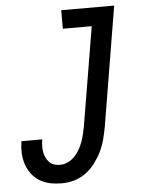

<svg xmlns="http://www.w3.org/2000/svg" viewBox="-53 -777 606 827"><g transform="rotate(-5 250.0 -363.5)"><path d="M181 8Q155 8 130.5 3Q106 -2 85.5 -14.5Q65 -27 50.5 -46.5Q36 -66 28.5 -89Q21 -112 20 -137.5Q19 -163 23 -188H113Q111 -175 110.5 -161Q110 -147 112 -134.5Q114 -122 119.5 -110Q125 -98 133.5 -89Q142 -80 154.5 -76Q167 -72 181 -72Q198 -72 214.5 -80Q231 -88 243.5 -101Q256 -114 265 -130Q274 -146 280 -162.5Q286 -179 290 -196Q294 -213 297 -230L368 -655H243V-735H472L386 -217Q381 -190 374 -163.5Q367 -137 355 -112.5Q343 -88 325.5 -64.5Q308 -41 284.5 -24Q261 -7 234.5 0.5Q208 8 181 8Z"/></g></svg>

Font: Iosevka Slab Medium Oblique
Style: Regular
Weight: 500
Italic angle: -9°
Monospace: yes
Designer: Belleve Invis
Foundry: Belleve Invis
Version: Version 11.1.1; ttfautohint (v1.8.3)